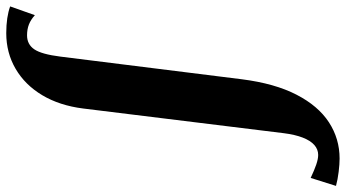

<svg xmlns="http://www.w3.org/2000/svg" viewBox="-398 -589 1106 614"><g transform="rotate(-90 155.0 -282.0)"><path d="M-45 251Q-63 251 -87.5 248Q-112 245 -132.5 239.5L-107 158.5Q-81.5 170.5 -63.8 176.5Q-46 182.5 -33.5 182.5Q-15.5 182.5 -1.5 170Q12.5 157.5 22 133Q31.5 108.5 36 73L115 -569Q124.5 -644.5 157.5 -699.8Q190.5 -755 241.8 -785Q293 -815 356 -815Q381.5 -815 403.5 -811.8Q425.5 -808.5 441.5 -802.5L413.5 -723.5Q399 -736.5 383.8 -742.5Q368.5 -748.5 349 -748.5Q320 -748.5 304.2 -725.2Q288.5 -702 281 -642L208.5 -61.5Q195 44 159.2 113.2Q123.5 182.5 71 216.8Q18.5 251 -45 251Z"/></g></svg>

Font: Merriweather 48pt Black
Style: Italic
Weight: 900
Italic angle: -7.8°
Version: Version 2.101